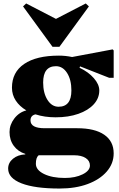

<svg xmlns="http://www.w3.org/2000/svg" viewBox="-20 -837 686 1108"><path d="M301 -160Q237 -160 185 -177Q156 -171 156 -142Q156 -97 238 -97H426Q527 -97 581.5 -59.5Q636 -22 636 48Q636 107 596 153Q556 199 486 225Q416 251 324 251Q181 251 104 221Q27 191 27 136Q27 102 55 79Q83 56 126 54V51Q84 38 59.5 4.5Q35 -29 35 -75Q35 -117 62.5 -153Q90 -189 132 -200Q93 -223 71 -256.5Q49 -290 49 -331Q49 -420 119.5 -468Q190 -516 320 -516Q358 -516 396 -508L630 -552L636 -546V-388H610L442 -454L439 -446Q490 -422 521.5 -386Q553 -350 553 -315Q553 -270 521 -235Q489 -200 432 -180Q375 -160 301 -160ZM318 -221Q392 -221 392 -315Q392 -377 367 -416Q342 -455 303 -455Q229 -455 229 -361Q229 -300 254 -260.5Q279 -221 318 -221ZM187 108Q187 144 234 167Q281 190 354 190Q415 190 457 169Q499 148 499 118Q499 91 474.5 75Q450 59 407 59H203Q187 72 187 108ZM131 -817 303 -728 475 -817 493 -800 323 -567H283L113 -800Z"/></svg>

Font: Platypi ExtraBold
Style: Regular
Weight: 800
Designer: David Sargent
Foundry: Bolt Cutter Type
Version: Version 1.200; ttfautohint (v1.8.4.7-5d5b)